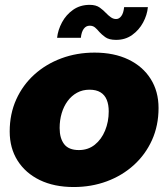

<svg xmlns="http://www.w3.org/2000/svg" viewBox="-20 -759 694 792"><path d="M284 12.5Q203.5 12.5 144.2 -16.2Q85 -45 52.5 -96.5Q20 -148 20 -216.5Q20 -289 47 -348.8Q74 -408.5 122 -451.8Q170 -495 233.5 -518.5Q297 -542 370 -542Q450.5 -542 509.8 -513.5Q569 -485 601.5 -433.5Q634 -382 634 -313.5Q634 -241 607 -181.2Q580 -121.5 532 -78Q484 -34.5 420.5 -11Q357 12.5 284 12.5ZM305.5 -140Q343.5 -140 371 -162Q398.5 -184 413.5 -220.5Q428.5 -257 428.5 -299.5Q428.5 -327.5 420.2 -347.5Q412 -367.5 394.5 -378.2Q377 -389 349 -389Q320.5 -389 297.8 -376.5Q275 -364 259 -342.2Q243 -320.5 234.5 -292Q226 -263.5 226 -231Q226 -188.5 244.8 -164.2Q263.5 -140 305.5 -140ZM590 -729.5Q587 -697 570.2 -666Q553.5 -635 525.2 -614.8Q497 -594.5 459 -594.5Q429.5 -594.5 414.2 -605.8Q399 -617 390 -627Q380.5 -638.5 371.8 -645.8Q363 -653 350 -653Q335 -653 325.5 -640.2Q316 -627.5 313.5 -603H215.5Q219 -635.5 235.8 -666.8Q252.5 -698 281.5 -718.5Q310.5 -739 350 -739Q376 -739 391.8 -727.5Q407.5 -716 417 -705.5Q427 -695 437.2 -687.8Q447.5 -680.5 459 -680.5Q471.5 -680.5 480.5 -692.8Q489.5 -705 492 -729.5Z"/></svg>

Font: Epilogue Black
Style: Italic
Weight: 900
Italic angle: -12°
Designer: Tyler Finck
Foundry: Etcetera Type Co
Version: Version 2.111